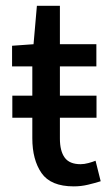

<svg xmlns="http://www.w3.org/2000/svg" viewBox="-20 -644 388 676"><path d="M23.4 -229.5V-307.1H319.8V-229.5ZM239.7 12.2Q158.7 12.2 126.2 -34.7Q93.8 -81.5 93.8 -157.2V-410.2H22.5V-482.9L98.1 -488.3L109.9 -623.5H190.9V-488.3H319.3V-410.2H190.9V-156.2Q190.9 -112.3 207.8 -89.1Q224.6 -65.9 263.7 -65.9Q276.4 -65.9 291 -69.8Q305.7 -73.7 316.4 -78.1L334.5 -5.9Q314.5 0.5 290 6.3Q265.6 12.2 239.7 12.2Z"/></svg>

Font: Varta Light SemiBold
Style: Regular
Weight: 600
Version: Version 1.004